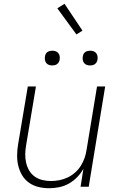

<svg xmlns="http://www.w3.org/2000/svg" viewBox="-20 -987 640 1015"><path d="M240 8Q211 8 183.5 1.5Q156 -5 133.5 -21Q111 -37 97 -60.5Q83 -84 76.5 -111Q70 -138 70.5 -167.5Q71 -197 76 -226L127 -530H170L118 -219Q114 -196 113.5 -172.5Q113 -149 118 -127Q123 -105 134 -86Q145 -67 163 -54Q181 -41 203.5 -35.5Q226 -30 249 -30Q272 -30 294.5 -34.5Q317 -39 338 -49Q359 -59 377 -75Q395 -91 407.5 -111Q420 -131 427.5 -153Q435 -175 438 -197L493 -530H536L449 0H406L421 -95Q408 -71 388 -50.5Q368 -30 344 -16.5Q320 -3 293 2.5Q266 8 240 8ZM456 -641Q447 -641 438.5 -644Q430 -647 424.5 -654Q419 -661 417.5 -670.5Q416 -680 418 -690Q419 -696 422 -702Q425 -708 431 -712Q437 -716 443.5 -717.5Q450 -719 456 -719Q466 -719 474.5 -716Q483 -713 488.5 -706Q494 -699 495.5 -689.5Q497 -680 495 -670Q494 -664 490.5 -658Q487 -652 481.5 -648Q476 -644 469.5 -642.5Q463 -641 456 -641ZM256 -641Q247 -641 238.5 -644Q230 -647 224.5 -654Q219 -661 217.5 -670.5Q216 -680 218 -690Q219 -696 222 -702Q225 -708 231 -712Q237 -716 243.5 -717.5Q250 -719 256 -719Q266 -719 274.5 -716Q283 -713 288.5 -706Q294 -699 295.5 -689.5Q297 -680 295 -670Q294 -664 290.5 -658Q287 -652 281.5 -648Q276 -644 269.5 -642.5Q263 -641 256 -641ZM384 -805 283 -943 321 -967 416 -825Z"/></svg>

Font: Iosevka Curly XLtExObl
Style: Regular
Weight: 200
Width: 7
Italic angle: -9°
Monospace: yes
Designer: Belleve Invis
Foundry: Belleve Invis
Version: Version 11.0.1; ttfautohint (v1.8.3)